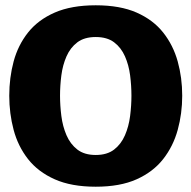

<svg xmlns="http://www.w3.org/2000/svg" viewBox="-20 -696 724 726"><path d="M342 10Q250 10 187 -18Q124 -46 86 -94.5Q48 -143 31.5 -205Q15 -267 15 -334Q15 -402 31.5 -463.5Q48 -525 86 -573Q124 -621 187 -648.5Q250 -676 342 -676Q434 -676 496.5 -648.5Q559 -621 597 -573Q635 -525 652 -463.5Q669 -402 669 -334Q669 -267 652 -205Q635 -143 597 -94.5Q559 -46 496.5 -18Q434 10 342 10ZM342 -110Q385 -110 411.5 -130.5Q438 -151 452.5 -184.5Q467 -218 472 -257.5Q477 -297 477 -334Q477 -372 472 -411Q467 -450 452.5 -483Q438 -516 411.5 -536Q385 -556 342 -556Q299 -556 272.5 -536Q246 -516 231.5 -483Q217 -450 212 -411Q207 -372 207 -334Q207 -297 212 -257.5Q217 -218 231.5 -184.5Q246 -151 272.5 -130.5Q299 -110 342 -110Z"/></svg>

Font: Epunda Sans Black
Style: Regular
Weight: 900
Designer: Simon Atzbach
Foundry: typofactur
Version: Version 2.204; ttfautohint (v1.8.4.7-5d5b)